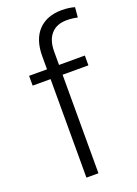

<svg xmlns="http://www.w3.org/2000/svg" viewBox="-145 -820 627 880"><g transform="rotate(-20 168.0 -380.0)"><path d="M118.2 0V-480.5H30.8V-528.3H118.2V-592.3Q118.2 -673.3 159.4 -716.8Q200.7 -760.3 274.4 -760.3Q307.6 -760.3 336.4 -752L332 -703.1Q307.6 -709 278.8 -709Q230.5 -709 203.6 -679Q176.8 -648.9 176.8 -593.8V-528.3H302.7V-480.5H176.8V0Z"/></g></svg>

Font: RobotoDraft Light
Style: Regular
Weight: 300
Version: Version 2.001151; 2014